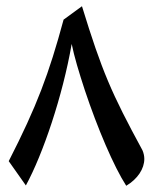

<svg xmlns="http://www.w3.org/2000/svg" viewBox="-20 -731 492 616"><path d="M63 -136C118 -237 181 -423 210 -590C218 -550 233 -500 252 -442C293 -319 345 -197 385 -135C422 -157 443 -190 443 -221C443 -230 441 -240 437 -249C337 -433 307 -503 243 -711L184 -668C137 -494 98 -390 8 -214Z"/></svg>

Font: Noto Naskh Arabic UI Medium
Style: Regular
Weight: 500
Designer: Monotype Design Team, David Williams, Mohamad Dakak and Nizar Qandah
Foundry: Monotype Imaging Inc.
Version: Version 2.014